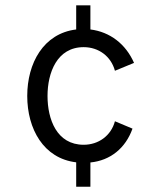

<svg xmlns="http://www.w3.org/2000/svg" viewBox="-20 -606 599 726"><path d="M268.1 100.1H321.8V8.3C397 1 454.6 -45.4 481 -119.6L414.6 -147.5C399.9 -92.8 352.5 -58.6 296.4 -58.6C194.3 -58.6 159.7 -155.3 159.7 -243.2C159.7 -330.6 195.3 -427.7 296.4 -427.7C353 -427.7 399.9 -393.1 414.6 -338.4L486.8 -368.2C455.6 -439.5 396 -485.4 321.8 -494.6V-585.9H268.1V-494.6C144 -479.5 83 -366.7 83 -243.2C83 -118.7 144.5 -6.8 268.1 7.8Z"/></svg>

Font: HK Grotesk
Style: Regular
Weight: 400
Designer: Alfredo Marco Pradil and Stefan Peev
Foundry: Hanken Design Co.
Version: Version 1.045;PS 001.045;hotconv 1.0.88;makeotf.lib2.5.64775